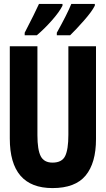

<svg xmlns="http://www.w3.org/2000/svg" viewBox="-20 -950 540 980"><path d="M338 -770Q368 -799 408.5 -845Q449 -891 464 -921V-930H344Q324 -880 270 -783V-770ZM168 -770Q207 -803 245 -846Q283 -889 299 -921V-930H179Q170 -910 150.5 -870.5Q131 -831 106 -783V-770ZM470 -240V-714H329V-262Q329 -187 312.5 -153.5Q296 -120 248 -120Q205 -120 188 -152.5Q171 -185 171 -260V-714H30V-243Q30 10 248 10Q364 10 417 -54Q470 -118 470 -240Z"/></svg>

Font: Noto Sans Mono UI Condensed ExtraBold
Style: Regular
Weight: 800
Width: 3
Designer: Monotype Design team
Foundry: Monotype Imaging Inc.
Version: 1.000